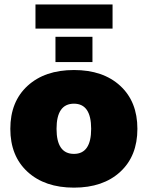

<svg xmlns="http://www.w3.org/2000/svg" viewBox="-20 -840 671 872"><path d="M141.1 -710V-819.8H491.2V-710ZM231.9 -558.1V-672.9H399.9V-558.1ZM526.1 -59.6Q448.2 12.2 315.9 12.2Q183.6 12.2 105.2 -59.6Q26.9 -131.3 26.9 -254.9Q26.9 -378.4 105.2 -450.2Q183.6 -522 315.9 -522Q448.2 -522 526.1 -450.2Q604 -378.4 604 -254.9Q604 -131.3 526.1 -59.6ZM315.9 -141.1Q394 -141.1 394 -254.9Q394 -369.1 315.9 -369.1Q236.8 -369.1 236.8 -254.9Q236.8 -141.1 315.9 -141.1Z"/></svg>

Font: Mulish ExtraBlack
Style: Regular
Weight: 1000
Designer: Vernon Adams
Foundry: Vernon Adams
Version: Version 3.603; ttfautohint (v1.8.3)